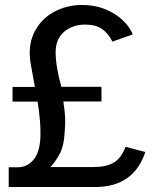

<svg xmlns="http://www.w3.org/2000/svg" viewBox="-20 -753 653 773"><path d="M15 0V-79.5H52.5Q90.5 -79.5 116.8 -112.2Q143 -145 143 -216.5Q143 -242 140.5 -271.2Q138 -300.5 131.5 -344H30.5V-403H120.5L105.5 -485.5Q90 -563 116 -618.5Q142 -674 194.5 -703.5Q247 -733 310 -733Q381.5 -733 437.2 -699.2Q493 -665.5 514.5 -614.5L432.5 -585.5Q415.5 -619.5 390.2 -636.8Q365 -654 322 -654Q272.5 -654 238.2 -625Q204 -596 204 -542.5Q204 -514 210.2 -477.2Q216.5 -440.5 227 -403.5H388.5V-344.5H235Q240.5 -309 242 -282.8Q243.5 -256.5 241 -230Q238.5 -165.5 219.2 -131.5Q200 -97.5 183 -80.5H357Q408 -80.5 438.2 -98.5Q468.5 -116.5 485.5 -162L565 -141Q518.5 0 362.5 0Z"/></svg>

Font: Public Sans
Style: Regular
Weight: 400
Designer: The Public Sans project authors (U.S. Web Design System). Libre Franklin designed by Pablo Impallari and Rodrigo Fuenzal
Version: Version 1.008; ttfautohint (v1.8.1) -l 8 -r 50 -G 200 -x 14 